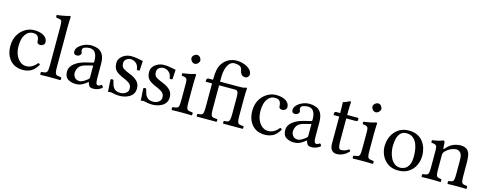

<svg xmlns="http://www.w3.org/2000/svg" viewBox="-26 -1389 5293 2082"><g transform="rotate(15 2620.5 -348.0)"><path d="M394 -101Q357 -40 316 -20Q275 0 230 0Q136 0 84 -60.5Q32 -121 32 -218Q32 -289 62.5 -341Q93 -393 140.5 -421Q188 -449 238 -449Q310 -449 350 -422Q390 -395 390 -354Q390 -331 373.5 -320.5Q357 -310 342 -310Q326 -310 315 -318Q304 -326 304 -346Q304 -372 290.5 -394Q277 -416 232 -416Q183 -416 150.5 -369.5Q118 -323 118 -240Q118 -182 136.5 -139Q155 -96 185.5 -72.5Q216 -49 252 -49Q321 -49 372 -115Q388 -115 394 -101Z M501 -122V-559Q501 -597 497 -613.5Q493 -630 479.5 -634.5Q466 -639 437 -641Q433 -644 431.5 -650.5Q430 -657 430 -663Q430 -669 431 -671Q451 -673 479 -677.5Q507 -682 532.5 -687.5Q558 -693 571 -698Q583 -698 583 -688Q583 -688 581 -660Q579 -632 579 -583V-122Q579 -81 584.5 -62Q590 -43 605.5 -38Q621 -33 651 -31Q656 -27 656 -14Q656 -2 651 2Q627 1 599 0.5Q571 0 541 0Q511 0 483 0.5Q455 1 429 2Q424 -2 424 -14Q424 -27 429 -31Q459 -33 474.5 -38Q490 -43 495.5 -62Q501 -81 501 -122Z M791 -375Q791 -359 795 -355Q799 -351 799 -337Q799 -327 786.5 -315Q774 -303 751 -303Q717 -303 717 -339Q717 -368 741 -393Q765 -418 802.5 -434Q840 -450 881 -450Q918 -450 953 -437.5Q988 -425 1010.5 -388.5Q1033 -352 1033 -281V-134Q1033 -100 1037 -74.5Q1041 -49 1063 -49Q1072 -49 1083 -55Q1094 -61 1099 -65Q1108 -60 1112 -53.5Q1116 -47 1117 -38Q1101 -23 1075.5 -12Q1050 -1 1021 -1Q984 -1 972 -18.5Q960 -36 955 -59H953L933 -43Q900 -18 874.5 -9.5Q849 -1 823 -1Q771 -1 734 -24.5Q697 -48 697 -109Q697 -160 744 -198Q791 -236 863 -254L949 -275Q951 -276 953 -279Q955 -282 955 -287Q955 -344 941.5 -371.5Q928 -399 909 -408Q890 -417 873 -417Q845 -417 818 -408Q791 -399 791 -375ZM955 -244 875 -223Q820 -209 800.5 -178Q781 -147 781 -113Q781 -90 798.5 -66Q816 -42 853 -42Q874 -42 898 -56Q922 -70 941 -86Q947 -91 951 -96.5Q955 -102 955 -112Z M1176 -148Q1181 -153 1193 -153Q1201 -153 1207 -149Q1214 -121 1223 -94.5Q1232 -68 1253.5 -50.5Q1275 -33 1317 -33Q1336 -33 1355.5 -40.5Q1375 -48 1388.5 -63.5Q1402 -79 1402 -103Q1402 -125 1394 -140.5Q1386 -156 1364 -170Q1342 -184 1300 -201Q1242 -225 1216 -253.5Q1190 -282 1190 -337Q1190 -369 1210 -394.5Q1230 -420 1262 -434.5Q1294 -449 1331 -449Q1370 -449 1404.5 -441.5Q1439 -434 1462 -430Q1462 -405 1459 -378Q1456 -351 1456 -324Q1454 -321 1448.5 -320Q1443 -319 1438 -319Q1428 -319 1424 -323Q1418 -366 1399.5 -385.5Q1381 -405 1361.5 -410.5Q1342 -416 1331 -416Q1306 -416 1283.5 -399.5Q1261 -383 1261 -352Q1261 -311 1288.5 -293.5Q1316 -276 1361 -259Q1412 -240 1445 -208.5Q1478 -177 1478 -126Q1478 -89 1461.5 -64.5Q1445 -40 1419.5 -26Q1394 -12 1367 -6Q1340 0 1319 0Q1291 0 1269.5 -3Q1248 -6 1228 -11Q1223 -13 1218 -13Q1213 -13 1208 -13Q1198 -13 1183 -10Q1183 -42 1179.5 -76.5Q1176 -111 1176 -148Z M1544 -148Q1549 -153 1561 -153Q1569 -153 1575 -149Q1582 -121 1591 -94.5Q1600 -68 1621.5 -50.5Q1643 -33 1685 -33Q1704 -33 1723.5 -40.5Q1743 -48 1756.5 -63.5Q1770 -79 1770 -103Q1770 -125 1762 -140.5Q1754 -156 1732 -170Q1710 -184 1668 -201Q1610 -225 1584 -253.5Q1558 -282 1558 -337Q1558 -369 1578 -394.5Q1598 -420 1630 -434.5Q1662 -449 1699 -449Q1738 -449 1772.5 -441.5Q1807 -434 1830 -430Q1830 -405 1827 -378Q1824 -351 1824 -324Q1822 -321 1816.5 -320Q1811 -319 1806 -319Q1796 -319 1792 -323Q1786 -366 1767.5 -385.5Q1749 -405 1729.5 -410.5Q1710 -416 1699 -416Q1674 -416 1651.5 -399.5Q1629 -383 1629 -352Q1629 -311 1656.5 -293.5Q1684 -276 1729 -259Q1780 -240 1813 -208.5Q1846 -177 1846 -126Q1846 -89 1829.5 -64.5Q1813 -40 1787.5 -26Q1762 -12 1735 -6Q1708 0 1687 0Q1659 0 1637.5 -3Q1616 -6 1596 -11Q1591 -13 1586 -13Q1581 -13 1576 -13Q1566 -13 1551 -10Q1551 -42 1547.5 -76.5Q1544 -111 1544 -148Z M1963 -599Q1963 -617 1980 -632Q1997 -647 2015 -647Q2036 -647 2049.5 -630Q2063 -613 2063 -595Q2063 -579 2047.5 -563Q2032 -547 2011 -547Q1993 -547 1978 -563.5Q1963 -580 1963 -599ZM2055 -122Q2055 -81 2060 -62.5Q2065 -44 2080.5 -38.5Q2096 -33 2127 -31Q2131 -25 2131 -14Q2131 -4 2127 2Q2102 1 2073.5 0.5Q2045 0 2015 0Q1985 0 1957 0.5Q1929 1 1903 2Q1899 -4 1899 -14Q1899 -25 1903 -31Q1934 -34 1949.5 -39Q1965 -44 1970 -62.5Q1975 -81 1975 -122V-317Q1975 -346 1970.5 -359.5Q1966 -373 1952 -378.5Q1938 -384 1911 -386Q1910 -391 1909 -400Q1908 -409 1909 -413Q1960 -420 1992 -427Q2024 -434 2045 -442Q2059 -442 2059 -435Q2059 -435 2058 -417Q2057 -399 2056 -372.5Q2055 -346 2055 -321Z M2626 -122Q2626 -81 2631.5 -61.5Q2637 -42 2652 -36.5Q2667 -31 2698 -31Q2702 -27 2702 -14Q2702 -4 2698 0H2480Q2476 -4 2476 -14Q2476 -27 2480 -31Q2508 -31 2522 -36.5Q2536 -42 2541.5 -61.5Q2547 -81 2547 -122V-319Q2547 -357 2539 -373.5Q2531 -390 2508 -390H2329V-122Q2329 -81 2334 -61.5Q2339 -42 2355 -36.5Q2371 -31 2403 -31Q2408 -26 2408 -14Q2408 -5 2403 0H2185Q2180 -5 2180 -14Q2180 -26 2185 -31Q2212 -31 2226 -36.5Q2240 -42 2245 -61.5Q2250 -81 2250 -122V-390H2183Q2178 -390 2178 -396V-409Q2178 -415 2183 -423Q2188 -431 2201 -431H2250V-444Q2250 -503 2260 -549Q2270 -595 2301 -632Q2332 -668 2370.5 -683Q2409 -698 2443 -698Q2490 -698 2530.5 -683.5Q2571 -669 2596 -644Q2621 -619 2621 -588Q2621 -572 2608 -559.5Q2595 -547 2578 -547Q2555 -547 2539.5 -561Q2524 -575 2516 -612Q2510 -643 2486.5 -653.5Q2463 -664 2431 -664Q2397 -664 2374.5 -639Q2352 -614 2340.5 -573.5Q2329 -533 2329 -486V-431H2526Q2530 -431 2533.5 -431Q2537 -431 2541 -431Q2562 -431 2581.5 -432.5Q2601 -434 2620 -442Q2623 -442 2626.5 -440.5Q2630 -439 2630 -436Q2630 -436 2629 -418.5Q2628 -401 2627 -377Q2626 -353 2626 -333Z M3110 -101Q3073 -40 3032 -20Q2991 0 2946 0Q2852 0 2800 -60.5Q2748 -121 2748 -218Q2748 -289 2778.5 -341Q2809 -393 2856.5 -421Q2904 -449 2954 -449Q3026 -449 3066 -422Q3106 -395 3106 -354Q3106 -331 3089.5 -320.5Q3073 -310 3058 -310Q3042 -310 3031 -318Q3020 -326 3020 -346Q3020 -372 3006.5 -394Q2993 -416 2948 -416Q2899 -416 2866.5 -369.5Q2834 -323 2834 -240Q2834 -182 2852.5 -139Q2871 -96 2901.5 -72.5Q2932 -49 2968 -49Q3037 -49 3088 -115Q3104 -115 3110 -101Z M3241 -375Q3241 -359 3245 -355Q3249 -351 3249 -337Q3249 -327 3236.5 -315Q3224 -303 3201 -303Q3167 -303 3167 -339Q3167 -368 3191 -393Q3215 -418 3252.5 -434Q3290 -450 3331 -450Q3368 -450 3403 -437.5Q3438 -425 3460.5 -388.5Q3483 -352 3483 -281V-134Q3483 -100 3487 -74.5Q3491 -49 3513 -49Q3522 -49 3533 -55Q3544 -61 3549 -65Q3558 -60 3562 -53.5Q3566 -47 3567 -38Q3551 -23 3525.5 -12Q3500 -1 3471 -1Q3434 -1 3422 -18.5Q3410 -36 3405 -59H3403L3383 -43Q3350 -18 3324.5 -9.5Q3299 -1 3273 -1Q3221 -1 3184 -24.5Q3147 -48 3147 -109Q3147 -160 3194 -198Q3241 -236 3313 -254L3399 -275Q3401 -276 3403 -279Q3405 -282 3405 -287Q3405 -344 3391.5 -371.5Q3378 -399 3359 -408Q3340 -417 3323 -417Q3295 -417 3268 -408Q3241 -399 3241 -375ZM3405 -244 3325 -223Q3270 -209 3250.5 -178Q3231 -147 3231 -113Q3231 -90 3248.5 -66Q3266 -42 3303 -42Q3324 -42 3348 -56Q3372 -70 3391 -86Q3397 -91 3401 -96.5Q3405 -102 3405 -112Z M3629 -439H3675Q3675 -481 3674.5 -503Q3674 -525 3673.5 -534.5Q3673 -544 3672.5 -547.5Q3672 -551 3672 -555Q3672 -560 3678.5 -563Q3685 -566 3694 -568Q3704 -571 3712 -574.5Q3720 -578 3728 -583Q3742 -591 3750 -591Q3758 -591 3758 -583Q3758 -583 3756 -555Q3754 -527 3754 -478V-439H3874Q3882 -439 3882 -433V-413Q3882 -406 3874 -403Q3866 -400 3858 -400H3754V-147Q3754 -101 3760.5 -78Q3767 -55 3787 -55Q3807 -55 3828.5 -61.5Q3850 -68 3869 -83Q3884 -83 3887 -66Q3858 -33 3822.5 -16.5Q3787 0 3752 0Q3718 0 3696.5 -23Q3675 -46 3675 -99V-400H3616Q3611 -400 3611 -406V-419Q3611 -425 3615 -432Q3619 -439 3629 -439Z M3995 -599Q3995 -617 4012 -632Q4029 -647 4047 -647Q4068 -647 4081.5 -630Q4095 -613 4095 -595Q4095 -579 4079.5 -563Q4064 -547 4043 -547Q4025 -547 4010 -563.5Q3995 -580 3995 -599ZM4087 -122Q4087 -81 4092 -62.5Q4097 -44 4112.5 -38.5Q4128 -33 4159 -31Q4163 -25 4163 -14Q4163 -4 4159 2Q4134 1 4105.5 0.5Q4077 0 4047 0Q4017 0 3989 0.5Q3961 1 3935 2Q3931 -4 3931 -14Q3931 -25 3935 -31Q3966 -34 3981.5 -39Q3997 -44 4002 -62.5Q4007 -81 4007 -122V-317Q4007 -346 4002.5 -359.5Q3998 -373 3984 -378.5Q3970 -384 3943 -386Q3942 -391 3941 -400Q3940 -409 3941 -413Q3992 -420 4024 -427Q4056 -434 4077 -442Q4091 -442 4091 -435Q4091 -435 4090 -417Q4089 -399 4088 -372.5Q4087 -346 4087 -321Z M4655 -224Q4655 -163 4630 -112Q4605 -61 4557.5 -30.5Q4510 0 4443 0Q4372 0 4325.5 -32.5Q4279 -65 4256 -114.5Q4233 -164 4233 -215Q4233 -280 4259 -333Q4285 -386 4332.5 -417.5Q4380 -449 4445 -449Q4502 -449 4542.5 -429Q4583 -409 4607.5 -375.5Q4632 -342 4643.5 -302.5Q4655 -263 4655 -224ZM4430 -414Q4385 -414 4361 -388Q4337 -362 4328 -322Q4319 -282 4319 -238Q4319 -209 4326 -174Q4333 -139 4349 -107.5Q4365 -76 4391.5 -55.5Q4418 -35 4457 -35Q4481 -35 4507 -48Q4533 -61 4551 -95Q4569 -129 4569 -192Q4569 -300 4532 -357Q4495 -414 4430 -414Z M4867 -358Q4911 -409 4952.5 -424Q4994 -439 5031 -439Q5057 -439 5079 -430.5Q5101 -422 5114 -405Q5131 -382 5136 -347Q5141 -312 5141 -271V-122Q5141 -81 5146 -62.5Q5151 -44 5165.5 -39Q5180 -34 5208 -31Q5212 -27 5212 -14Q5212 -2 5208 2Q5186 1 5159 0.5Q5132 0 5102 0Q5072 0 5047.5 0.5Q5023 1 5000 2Q4996 -2 4996 -14Q4996 -27 5000 -31Q5026 -34 5039.5 -39Q5053 -44 5057.5 -62.5Q5062 -81 5062 -122V-274Q5062 -297 5060 -316.5Q5058 -336 5050 -351Q5041 -368 5026.5 -376.5Q5012 -385 4997 -385Q4968 -385 4936 -370.5Q4904 -356 4875 -328Q4869 -321 4863.5 -311.5Q4858 -302 4858 -286V-122Q4858 -81 4862.5 -62.5Q4867 -44 4880.5 -39Q4894 -34 4919 -31Q4923 -27 4923 -14Q4923 -2 4919 2Q4897 1 4873 0.5Q4849 0 4819 0Q4789 0 4760.5 0.5Q4732 1 4709 2Q4705 -2 4705 -14Q4705 -27 4709 -31Q4739 -34 4754 -39Q4769 -44 4774 -62.5Q4779 -81 4779 -122V-317Q4779 -346 4774 -359.5Q4769 -373 4755 -378Q4741 -383 4714 -385Q4713 -390 4712 -399.5Q4711 -409 4712 -413Q4764 -420 4789 -427Q4814 -434 4835 -442Q4841 -442 4843.5 -439.5Q4846 -437 4847 -434Q4851 -426 4852.5 -402Q4854 -378 4855 -358Q4855 -351 4859 -352Q4863 -353 4867 -358Z"/></g></svg>

Font: Triodion
Style: Regular
Weight: 400
Version: Version 1.201; ttfautohint (v1.8.4.7-5d5b)